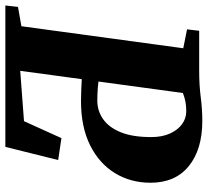

<svg xmlns="http://www.w3.org/2000/svg" viewBox="-50 -734 795 736"><g transform="rotate(-90 348.0 -365.5)"><path d="M253 12Q143.5 12 79.8 -39.8Q16 -91.5 16 -186.5Q16 -262.5 52.8 -322.8Q89.5 -383 159.5 -418Q229.5 -453 329.5 -453Q350 -453 373 -452Q396 -451 413 -450L445 -686L252 -671.5L187 -528L103 -540.5L153.5 -743H695.5L690 -694.5L616 -681.5L531.5 -61L604 -46.5L598.5 0H444.5Q390 0 344 6Q298 12 253 12ZM289.5 -49.5Q309 -49.5 325.8 -52.5Q342.5 -55.5 360 -62.5L404 -386Q393.5 -387.5 380.8 -388.5Q368 -389.5 355 -390Q342 -390.5 331 -390.5Q291.5 -390.5 259.8 -368.2Q228 -346 209.5 -300.5Q191 -255 191 -184Q191 -141.5 205 -111.2Q219 -81 241.2 -65.2Q263.5 -49.5 289.5 -49.5Z"/></g></svg>

Font: Merriweather 36pt Black
Style: Italic
Weight: 900
Italic angle: -7.8°
Version: Version 2.101